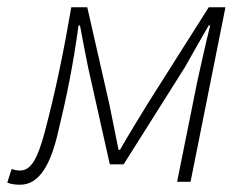

<svg xmlns="http://www.w3.org/2000/svg" viewBox="-44 -500 684 528"><path d="M11 8C57 8 90 -33 113 -125C140 -236 157 -321 172 -430H176C184 -389 190 -354 198 -316L258 -48H296L465 -316C486 -354 507 -390 530 -430H534C521 -378 507 -314 499 -278L443 0H480L576 -480H530L361 -213C337 -174 310 -130 286 -88H282C274 -129 265 -172 257 -212L196 -480H152C132 -363 109 -249 78 -133C59 -63 41 -31 11 -31C3 -31 -6 -33 -12 -35L-24 2C-16 6 -3 8 11 8Z"/></svg>

Font: Source Sans Pro Light
Style: Italic
Weight: 300
Italic angle: -11°
Designer: Paul D. Hunt
Foundry: Adobe Systems Incorporated
Version: Version 3.006;hotconv 1.0.111;makeotfexe 2.5.65597